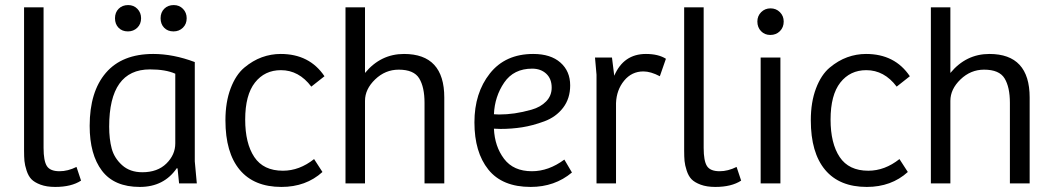

<svg xmlns="http://www.w3.org/2000/svg" viewBox="-20 -724 4156 758"><path d="M75 -695H152V-140Q152 -89 165 -68.5Q178 -48 215 -48Q248 -48 282 -65L300 -11Q262 14 198 14Q164 14 140 5Q116 -4 104 -16.5Q92 -29 85 -50.5Q78 -72 76.5 -88.5Q75 -105 75 -129Z M749 -479V-87L757 0H687L681 -59L678 -60Q627 14 532 14Q431 14 382.5 -50Q334 -114 334 -227Q334 -362 398 -436.5Q462 -511 585 -511Q664 -511 749 -479ZM672 -158V-433Q634 -450 572 -450Q411 -450 411 -224Q411 -175 421 -137.5Q431 -100 462 -72Q493 -44 542 -44Q602 -44 637 -78.5Q672 -113 672 -158ZM666 -704Q688 -704 702.5 -689Q717 -674 717 -652Q717 -629 702 -614.5Q687 -600 665 -600Q642 -600 628 -614.5Q614 -629 614 -652Q614 -675 628.5 -689.5Q643 -704 666 -704ZM486 -704Q508 -704 522.5 -689Q537 -674 537 -652Q537 -629 522 -614.5Q507 -600 485 -600Q462 -600 448 -614.5Q434 -629 434 -652Q434 -675 448.5 -689.5Q463 -704 486 -704Z M1097 -50Q1162 -50 1220 -96L1253 -45Q1188 14 1091 14Q983 14 926.5 -53.5Q870 -121 870 -249Q870 -321 890.5 -375Q911 -429 944.5 -457Q978 -485 1014 -498Q1050 -511 1088 -511Q1202 -511 1261 -423L1209 -382Q1160 -447 1089 -447Q1025 -447 986.5 -398Q948 -349 948 -252Q948 -158 984 -104Q1020 -50 1097 -50Z M1421 0H1344V-695H1421V-436Q1483 -511 1575 -511Q1734 -511 1734 -339V0H1656V-318Q1656 -380 1635 -414.5Q1614 -449 1554 -449Q1501 -449 1461 -410.5Q1421 -372 1421 -326Z M2085 -511Q2154 -511 2192.5 -477Q2231 -443 2231 -387Q2231 -335 2203 -298.5Q2175 -262 2129 -245Q2083 -228 2041.5 -221.5Q2000 -215 1956 -215Q1951 -215 1942.5 -215.5Q1934 -216 1930 -216Q1933 -146 1970 -97Q2007 -48 2080 -48Q2146 -48 2208 -94L2238 -43Q2170 14 2075 14Q1963 14 1908 -54.5Q1853 -123 1853 -241Q1853 -357 1914 -434Q1975 -511 2085 -511ZM2158 -378Q2158 -413 2136.5 -433Q2115 -453 2081 -453Q2008 -453 1970.5 -398Q1933 -343 1930 -273Q1933 -273 1939.5 -272.5Q1946 -272 1950 -272Q1981 -272 2012 -276.5Q2043 -281 2078.5 -291Q2114 -301 2136 -323.5Q2158 -346 2158 -378Z M2412 -317V0H2335V-429L2329 -497H2396L2405 -425Q2442 -511 2530 -511Q2579 -511 2609 -492L2585 -423Q2549 -442 2520 -442Q2474 -442 2444 -405.5Q2414 -369 2412 -317Z M2681 -695H2758V-140Q2758 -89 2771 -68.5Q2784 -48 2821 -48Q2854 -48 2888 -65L2906 -11Q2868 14 2804 14Q2770 14 2746 5Q2722 -4 2710 -16.5Q2698 -29 2691 -50.5Q2684 -72 2682.5 -88.5Q2681 -105 2681 -129Z M3061 0H2983V-497H3061ZM2970 -639Q2970 -661 2985 -676Q3000 -691 3022 -691Q3044 -691 3059 -676Q3074 -661 3074 -639Q3074 -616 3059 -601Q3044 -586 3021 -586Q2999 -586 2984.5 -601Q2970 -616 2970 -639Z M3408 -50Q3473 -50 3531 -96L3564 -45Q3499 14 3402 14Q3294 14 3237.5 -53.5Q3181 -121 3181 -249Q3181 -321 3201.5 -375Q3222 -429 3255.5 -457Q3289 -485 3325 -498Q3361 -511 3399 -511Q3513 -511 3572 -423L3520 -382Q3471 -447 3400 -447Q3336 -447 3297.5 -398Q3259 -349 3259 -252Q3259 -158 3295 -104Q3331 -50 3408 -50Z M3732 0H3655V-695H3732V-436Q3794 -511 3886 -511Q4045 -511 4045 -339V0H3967V-318Q3967 -380 3946 -414.5Q3925 -449 3865 -449Q3812 -449 3772 -410.5Q3732 -372 3732 -326Z"/></svg>

Font: BreeCF
Style: Light
Weight: 300
Designer: Veronika Burian, Jos Scaglione
Foundry: TypeTogether
Version: Version 0.0.2